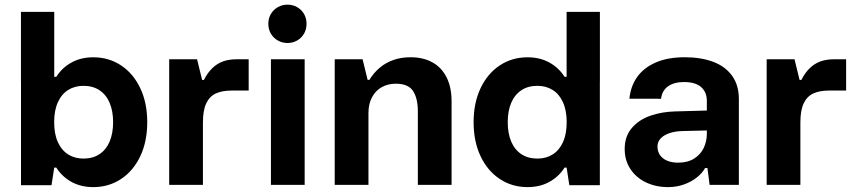

<svg xmlns="http://www.w3.org/2000/svg" viewBox="-20 -780 3615 810"><path d="M208.8 -730V-435.4H68.4V-730ZM217.5 -73H208.8L197.3 1.3H68.6V-264.5L140.1 -269.3L208.5 -264.5Q208.5 -214.6 224.3 -180Q240.1 -145.5 267.9 -128.3Q295.6 -111 332 -111Q372 -111 400.1 -129.9Q428.3 -148.8 442.8 -183.4Q457.2 -218.1 457.2 -264.5L536.9 -269.3L601.2 -264.5Q601.2 -183.1 571.8 -121Q542.4 -58.9 490.6 -24.8Q438.9 9.4 373.6 9.4Q321.1 9.4 281.1 -12.9Q241.1 -35.3 217.5 -73ZM601.2 -264.5 536.9 -259.6 457.2 -264.5Q457.2 -310.8 442.8 -345.5Q428.3 -380.1 400.1 -399Q372 -417.9 332 -417.9Q295.6 -417.9 267.9 -400.6Q240.1 -383.4 224.3 -348.9Q208.5 -314.4 208.5 -264.5L140.1 -259.6L68.6 -264.5V-530.2H197.3L208.8 -455.9H217.5Q241.1 -493.7 281.1 -516Q321.1 -538.3 373.6 -538.3Q438.9 -538.3 490.6 -504.2Q542.4 -470 571.8 -407.9Q601.2 -345.8 601.2 -264.5Z M827.9 -442.8H840.3Q855.6 -473.1 875.7 -492.5Q895.8 -511.9 920.7 -520.9Q945.6 -529.9 977.9 -529.9H1029.1V-398H958.3Q916.9 -398 890.3 -385.6Q863.7 -373.1 849.9 -343.7Q836.1 -314.2 836.1 -263.6ZM832.6 -443.1 836.1 -302.4V0H693.8V-529.9H811.4Z M1265.3 -529.9V0H1123V-529.9ZM1112 -679.6Q1112 -703 1122.9 -721.3Q1133.9 -739.6 1152.4 -750Q1170.8 -760.4 1192.9 -760.4Q1214.9 -760.4 1233.3 -750Q1251.7 -739.7 1262.5 -721.4Q1273.2 -703 1273.2 -679.6Q1273.2 -656.2 1262.5 -637.7Q1251.7 -619.3 1233.3 -609Q1214.9 -598.6 1192.9 -598.6Q1170.8 -598.6 1152.4 -609Q1133.9 -619.3 1122.9 -637.7Q1112 -656.2 1112 -679.6Z M1530.9 -443.1 1534.4 -302.4V0H1392.1V-529.9H1509.7ZM1649.5 -426.9Q1617.6 -426.9 1591.6 -412.9Q1565.5 -398.9 1550 -370.8Q1534.4 -342.7 1534.4 -302.4L1530.9 -443.1H1538.3Q1556.6 -472.9 1582.1 -494.4Q1607.5 -515.8 1640.1 -527.1Q1672.7 -538.5 1712 -538.5Q1764.1 -538.5 1803 -517.6Q1841.9 -496.8 1863.5 -454.8Q1885.1 -412.8 1885.1 -352V0H1742.8V-310.5Q1742.8 -364.7 1722.7 -395.8Q1702.6 -426.9 1649.5 -426.9Z M2370.4 -730V-435.4H2510.8V-730ZM2361.7 -73H2370.4L2381.9 1.3H2510.6V-264.5L2439.1 -269.3L2370.7 -264.5Q2370.7 -214.6 2354.9 -180Q2339.1 -145.5 2311.3 -128.3Q2283.6 -111 2247.2 -111Q2207.2 -111 2179.1 -129.9Q2150.9 -148.8 2136.4 -183.4Q2122 -218.1 2122 -264.5L2042.3 -269.3L1978 -264.5Q1978 -183.1 2007.4 -121Q2036.8 -58.9 2088.6 -24.8Q2140.3 9.4 2205.6 9.4Q2258.1 9.4 2298.1 -12.9Q2338.1 -35.3 2361.7 -73ZM1978 -264.5 2042.3 -259.6 2122 -264.5Q2122 -310.8 2136.4 -345.5Q2150.9 -380.1 2179.1 -399Q2207.2 -417.9 2247.2 -417.9Q2283.6 -417.9 2311.3 -400.6Q2339.1 -383.4 2354.9 -348.9Q2370.7 -314.4 2370.7 -264.5L2439.1 -259.6L2510.6 -264.5V-530.2H2381.9L2370.4 -455.9H2361.7Q2338.1 -493.7 2298.1 -516Q2258.1 -538.3 2205.6 -538.3Q2140.3 -538.3 2088.6 -504.2Q2036.8 -470 2007.4 -407.9Q1978 -345.8 1978 -264.5Z M2615.4 -151.7Q2615.4 -205.1 2645.6 -240.1Q2675.7 -275.1 2723.4 -291.7Q2771.1 -308.3 2826.7 -309.9L2962 -313.7V-354.5Q2962 -391 2938 -412.5Q2914 -433.9 2865.7 -433.9Q2823.8 -433.9 2798.4 -415.9Q2773 -397.9 2768.8 -363.3L2635.4 -363.6Q2640.1 -415.4 2667.8 -454.8Q2695.5 -494.1 2746.2 -516.3Q2797 -538.5 2868.8 -538.5Q2937.8 -538.5 2989 -519.1Q3040.2 -499.7 3068.7 -460.1Q3097.1 -420.5 3097.1 -362V0H2973.7L2964.4 -71.1H2954.5Q2944.4 -51.8 2922 -33.2Q2899.6 -14.6 2867.6 -2.6Q2835.6 9.4 2798.3 9.4Q2747.2 9.4 2705.5 -10.4Q2663.8 -30.2 2639.6 -66.8Q2615.4 -103.4 2615.4 -151.7ZM2962 -215.2V-229.6L2860.4 -227.2Q2829.9 -226.6 2805.8 -218.8Q2781.6 -211 2767.7 -196.6Q2753.7 -182.1 2753.7 -161.6Q2753.7 -141.4 2764.1 -126.1Q2774.5 -110.7 2794 -102.3Q2813.6 -93.8 2840.8 -93.8Q2882.2 -93.8 2909.5 -111.7Q2936.7 -129.5 2949.4 -157.1Q2962 -184.8 2962 -215.2Z M3348.4 -442.8H3360.8Q3376.1 -473.1 3396.2 -492.5Q3416.3 -511.9 3441.2 -520.9Q3466.1 -529.9 3498.4 -529.9H3549.6V-398H3478.8Q3437.4 -398 3410.8 -385.6Q3384.2 -373.1 3370.4 -343.7Q3356.6 -314.2 3356.6 -263.6ZM3353.1 -443.1 3356.6 -302.4V0H3214.4V-529.9H3331.9Z"/></svg>

Font: Wand UI Pro
Style: Regular
Weight: 400
Designer: Andreas Faust
Version: Version 1.003;FEAKit 1.0